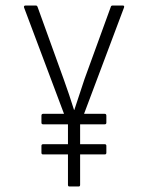

<svg xmlns="http://www.w3.org/2000/svg" viewBox="-20 -675 535 695"><path d="M231 0Q226 0 226 -6V-225L67 -648Q66 -651 67.5 -653Q69 -655 72 -655H110Q114 -655 116 -650L211 -387Q221 -360 230 -332.5Q239 -305 248 -277H249Q258 -305 267.5 -333Q277 -361 286 -389L381 -650Q382 -655 388 -655H425Q428 -655 429 -653Q430 -651 429 -648L270 -225V-6Q270 0 265 0ZM136 -116Q130 -116 130 -122V-147Q130 -153 136 -153H359Q365 -153 365 -147V-122Q365 -116 359 -116ZM136 -225Q130 -225 130 -231V-256Q130 -263 136 -263H359Q365 -263 365 -256V-231Q365 -225 359 -225Z"/></svg>

Font: Sofia Sans Condensed Light
Style: Regular
Weight: 300
Designer: Botio Nikoltchev, Ani Petrova
Foundry: lettersoup
Version: Version 4.101